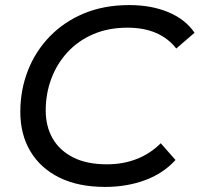

<svg xmlns="http://www.w3.org/2000/svg" viewBox="-20 -728 786 756"><path d="M394 8Q288 8 213.5 -29Q139 -66 99.5 -132.5Q60 -199 60 -287Q60 -374 90 -450.5Q120 -527 176.5 -585Q233 -643 311.5 -675.5Q390 -708 489 -708Q576 -708 643 -680Q710 -652 746 -599L674 -537Q643 -577 595 -598Q547 -619 482 -619Q407 -619 347.5 -593.5Q288 -568 246 -522.5Q204 -477 182 -418Q160 -359 160 -293Q160 -230 187.5 -182.5Q215 -135 268.5 -108Q322 -81 401 -81Q465 -81 518.5 -102Q572 -123 613 -164L671 -98Q623 -45 551 -18.5Q479 8 394 8Z"/></svg>

Font: MOST Montserrat Medium
Style: Italic
Weight: 500
Italic angle: -11.3°
Designer: Julieta Ulanovsky
Foundry: Julieta Ulanovsky
Version: Version 8.000;March 11, 2024;FontCreator 15.0.0.2926 64-bit